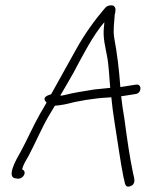

<svg xmlns="http://www.w3.org/2000/svg" viewBox="-20 -622 569 721"><path d="M56 -49C40 -22 2 46 40 48L48 49C70 49 82 21 63 14C67 -3 77 -19 88 -38C112 -83 134 -136 161 -183L186 -225C197 -226 209 -227 223 -230C273 -243 331 -253 388 -256C391 -256 395 -256 398 -257C401 -226 405 -195 410 -164C422 -91 431 -20 444 45C450 60 446 86 470 77C494 68 482 42 480 30C466 -37 457 -102 447 -177C442 -205 438 -233 435 -261C438 -261 442 -261 445 -262C471 -266 477 -267 490 -269C513 -273 514 -309 489 -304C481 -303 450 -298 432 -295C427 -362 420 -421 409 -479C404 -510 409 -533 411 -569L413 -575V-580C416 -591 410 -602 399 -602C386 -602 380 -599 372 -589C335 -546 297 -493 266 -437C235 -382 204 -325 172 -268L163 -265C144 -258 143 -248 155 -237C147 -222 138 -208 130 -194C103 -146 81 -95 56 -49ZM206 -262C206 -263 208 -263 208 -264V-266C225 -295 241 -322 256 -349C291 -414 328 -488 372 -539C371 -531 371 -524 370 -517C366 -480 376 -444 382 -411C389 -376 390 -332 394 -292H393L334 -286C298 -280 256 -274 222 -265Z"/></svg>

Font: Stray Cat
Style: Obl
Weight: 400
Version: Version 1.0